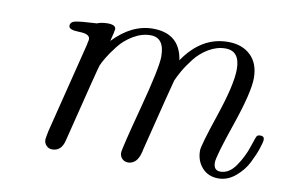

<svg xmlns="http://www.w3.org/2000/svg" viewBox="-56 -535 953 639"><g transform="rotate(10 420.5 -215.0)"><path d="M125 -16.1Q125 -20 129.9 -44.9L207 -353Q207 -356 208.5 -361.6Q210 -367.2 210 -370.1Q210 -388.2 174.1 -388.7Q138.2 -389.2 138.2 -402.8Q138.2 -416 153.6 -419.9Q168.9 -423.8 227.1 -426.8Q239.3 -432.6 262.2 -433.1Q290 -433.1 290 -418Q290 -413.1 280.8 -377Q342.8 -441.9 414.1 -441.9Q503.9 -441.9 518.1 -356Q518.1 -354 518.1 -353Q578.1 -441.9 668 -441.9Q715.8 -441.9 744.4 -414.6Q772.9 -387.2 772.9 -337.9Q772.9 -290 733.4 -175Q693.8 -60.1 693.8 -39.1Q693.8 -12.2 716.8 -12.2Q746.6 -12.2 768.8 -44.7Q791 -77.1 802.5 -113Q814 -148.9 816.9 -150.9Q821.8 -153.8 827.1 -153.8Q840.8 -153.8 840.8 -142.1Q840.8 -134.3 833.5 -112.1Q826.2 -89.8 812 -61.5Q797.9 -33.2 771.5 -11Q745.1 11.2 713.9 11.2Q679.7 11.2 658.9 -12Q638.2 -35.2 638.2 -69.8Q638.2 -86.9 675 -196Q711.9 -305.2 711.9 -356.9Q711.9 -418.9 663.1 -418.9Q634.3 -418.9 606.7 -402.6Q579.1 -386.2 560.1 -361.6Q541 -336.9 530 -317.4Q519 -297.9 513.2 -284.2Q509.3 -272 451.2 -39.1L450.2 -33.2Q448.2 -27.3 447 -22.7Q445.8 -18.1 442.4 -11.5Q439 -4.9 435.1 -0.5Q431.2 3.9 424.1 7.6Q417 11.2 409.2 11.2Q397 11.2 388.9 3.2Q380.9 -4.9 380.9 -17.1Q380.9 -30.3 418.9 -173.6Q457 -316.9 457 -355Q457 -418.9 410.2 -418.9Q380.4 -418.9 351.8 -401.9Q323.2 -384.8 304.2 -360.4Q285.2 -335.9 274.7 -318.4Q264.2 -300.8 259.8 -290Q256.8 -283.2 192.9 -25.9Q184.1 12.2 152.8 12.2Q140.6 12.2 132.8 3.7Q125 -4.9 125 -16.1Z"/></g></svg>

Font: CMU Classical Serif
Style: Italic
Weight: 500
Italic angle: -14.04°
Version: Version 0.7.0